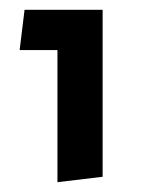

<svg xmlns="http://www.w3.org/2000/svg" viewBox="-20 -584 304 391"><path d="M97 -482H20L30 -564H189V-224L97 -213Z"/></svg>

Font: FiraGO
Style: Regular
Weight: 400
Designer: bBox Type
Foundry: bBox Type GmbH
Version: Version 1.001;April 20, 2020;FontCreator 12.0.0.2555 64-bit